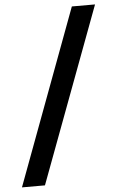

<svg xmlns="http://www.w3.org/2000/svg" viewBox="-59 -815 589 965"><g transform="rotate(-5 235.0 -333.0)"><path d="M12 109 341 -775H458L128 109Z"/></g></svg>

Font: Host Grotesk Light SemiBold
Style: Regular
Weight: 600
Version: Version 1.003